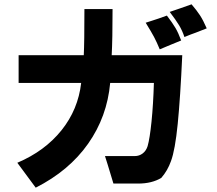

<svg xmlns="http://www.w3.org/2000/svg" viewBox="-20 -760 1002 887"><path d="M884 -609Q866 -603 832 -589Q822 -619 807.5 -643Q793 -667 764 -705L808 -720L865 -740Q889 -712 904 -689Q919 -666 935 -629ZM662 -85Q672 -120 680 -198.5Q688 -277 691 -377H489Q475 -221 387 -96Q299 29 145 107Q92 35 60 -8Q187 -62 264 -158Q341 -254 355 -377H66V-505H367Q370 -562 370 -718H500Q500 -578 496 -505H822Q813 -308 801 -187.5Q789 -67 770 -16Q754 29 725 62Q681 88 619 88H504Q500 74 477 -1L465 -39H603Q623 -39 639 -51Q655 -63 662 -85ZM768 -553 718 -532Q704 -566 691.5 -589.5Q679 -613 653 -655L681 -664Q694 -668 711.5 -674Q729 -680 751 -688Q777 -654 790.5 -631Q804 -608 817 -573Z"/></svg>

Font: Gmarket Sans TTF Bold
Style: Regular
Weight: 700
Designer: Creative Director : Sungho Lee; Art Director : Kiwoong Choi; Project Manager : Sori Yang, Jongwook Yoon; Font Designer :
Foundry: Sandoll Inc.
Version: Version 1.000;hotconv 1.0.109;makeotfexe 2.5.65596